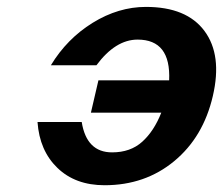

<svg xmlns="http://www.w3.org/2000/svg" viewBox="-20 -529 653 562"><path d="M219.2 -171.9Q233.4 -83 308.1 -83Q361.8 -83 396.2 -114Q430.7 -145 452.1 -199.2H246.1L268.1 -293.9H475.1Q480.5 -413.1 382.8 -413.1Q317.9 -413.1 262.2 -337.9H128.9Q175.8 -415.5 251.2 -462.2Q326.7 -508.8 407.2 -508.8Q526.4 -508.8 578.6 -438.2Q630.9 -367.7 603 -248Q575.2 -127.9 490 -57.4Q404.8 13.2 286.1 13.2Q200.7 13.2 148.2 -37.4Q95.7 -87.9 89.8 -171.9Z"/></svg>

Font: Perun
Style: Bold Italic
Weight: 700
Italic angle: -12°
Foundry: Copyright (c) Stefan Peev, Context Ltd, 2016
Version: Version 001.000